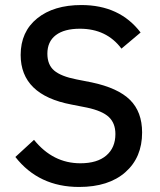

<svg xmlns="http://www.w3.org/2000/svg" viewBox="-20 -730 635 762"><path d="M294 12Q134 12 41 -107L115 -175Q190 -82 299 -82Q366 -82 402 -113Q438 -144 438 -198Q438 -241 412 -265.5Q386 -290 325 -303L264 -315Q62 -353 62 -512Q62 -604 127.5 -657Q193 -710 303 -710Q455 -710 538 -601L462 -537Q403 -616 297 -616Q235 -616 201.5 -590.5Q168 -565 168 -517Q168 -473 195 -450Q222 -427 283 -415L344 -403Q448 -381 496 -333.5Q544 -286 544 -204Q544 -105 477.5 -46.5Q411 12 294 12Z"/></svg>

Font: Anuphan Medium
Style: Regular
Weight: 500
Designer: Mike Abbink, Paul van der Laan, Pieter van Rosmalen, Mint Tantisuwanna
Foundry: Bold Monday; Cadson Demak
Version: Version 3.002;hotconv 1.0.109;makeotfexe 2.5.65596